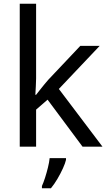

<svg xmlns="http://www.w3.org/2000/svg" viewBox="-20 -780 574 1021"><path d="M172 -363Q172 -347 170.5 -321Q169 -295 168 -276H172Q178 -284 190 -299Q202 -314 214.5 -329.5Q227 -345 236 -355L407 -536H510L293 -307L525 0H419L233 -250L172 -197V0H85V-760H172ZM331 70Q327 88 314.5 115.5Q302 143 285.5 171Q269 199 251 221H203V209Q211 192 219.5 165.5Q228 139 235 110.5Q242 82 244 61H331Z"/></svg>

Font: Noto Sans Thai
Style: Regular
Weight: 400
Designer: Monotype Design Team
Foundry: Monotype Imaging Inc.
Version: Version 2.001